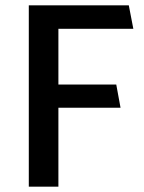

<svg xmlns="http://www.w3.org/2000/svg" viewBox="-20 -700 540 720"><path d="M416 -383H199V-592H480L463 -680H88V0H199V-296H432Z"/></svg>

Font: Catamaran Thin SemiBold
Style: Regular
Weight: 600
Version: Version 2.000